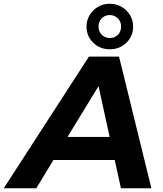

<svg xmlns="http://www.w3.org/2000/svg" viewBox="-83 -1001 869 1021"><path d="M-63 0 390 -700H550L722 0H560L527 -150H201L110 0ZM276 -273H500L441 -543ZM501 -739Q448 -739 412.5 -774Q377 -809 377 -860Q377 -893 393.5 -920.5Q410 -948 438 -964.5Q466 -981 501 -981Q536 -981 564 -964.5Q592 -948 608.5 -920.5Q625 -893 625 -860Q625 -809 589.5 -774Q554 -739 501 -739ZM501 -799Q527 -799 544 -816Q561 -833 561 -860Q561 -886 543.5 -903.5Q526 -921 501 -921Q475 -921 458 -903.5Q441 -886 441 -860Q441 -833 458 -816Q475 -799 501 -799Z"/></svg>

Font: Montserrat
Style: Bold Italic
Weight: 700
Italic angle: -11.3°
Designer: Julieta Ulanovsky
Foundry: Julieta Ulanovsky
Version: Version 9.000; ttfautohint (v1.8.4.7-5d5b)